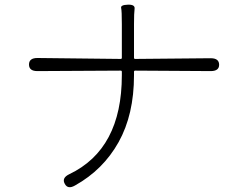

<svg xmlns="http://www.w3.org/2000/svg" viewBox="-20 -778 1040 821"><path d="M301 15Q270 33 257 8Q243 -17 276 -33Q501 -140 501 -456V-471Q501 -476 496 -476L140 -474Q104 -474 104 -502Q104 -530 140 -530L496 -526Q501 -526 501 -531V-675Q501 -731 498 -744Q495 -757 527 -758Q558 -759 555.5 -740.5Q553 -722 553 -675V-531Q553 -526 558 -526L881 -529Q917 -529 917 -501Q917 -474 881 -474L558 -476Q553 -476 553 -471V-456Q553 -288 487 -170Q421 -52 301 15Z"/></svg>

Font: Resource Han Rounded CN Light
Style: Regular
Weight: 300
Designer: Cyano Hao (round all glyphs); Ryoko NISHIZUKA 西塚涼子 (kana, bopomofo & ideographs); Paul D. Hunt (Latin, Greek & Cyrillic)
Foundry: Cyano Hao
Version: 0.990